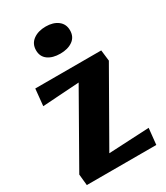

<svg xmlns="http://www.w3.org/2000/svg" viewBox="-184 -816 774 895"><g transform="rotate(-30 203.0 -368.0)"><path d="M394 -87 385 0H11L5 -60L217 -433L19 -420L28 -510H383L390 -451L176 -76ZM304 -664Q304 -629 278 -610.5Q252 -592 211 -592Q170 -592 145 -610Q120 -628 120 -662Q120 -697 146.5 -716.5Q173 -736 214 -736Q254 -736 279 -717Q304 -698 304 -664Z"/></g></svg>

Font: Sansita
Style: Bold
Weight: 700
Designer: Pablo Cosgaya
Foundry: Omnibus-Type
Version: Version 1.006